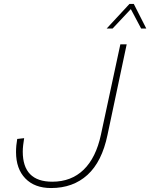

<svg xmlns="http://www.w3.org/2000/svg" viewBox="-20 -934 759 970"><path d="M238 16Q155 16 108 -32.5Q61 -81 61 -166Q61 -199 67 -232L102 -236Q99 -218 97 -200.5Q95 -183 95 -168Q95 -16 244 -16Q340 -16 402.5 -76.5Q465 -137 490 -254L588 -710H620L523 -252Q495 -117 422 -50.5Q349 16 238 16ZM519 -790 634 -914H656L719 -790H693L641 -888L549 -790Z"/></svg>

Font: Geist Mono Thin
Style: Italic
Weight: 100
Italic angle: -12°
Monospace: yes
Designer: Basement.studio, Andrés Briganti, Mateo Zaragoza
Foundry: Basement.studio, Vercel, Andrés Briganti, Guido Ferreyra, Mateo Zaragoza
Version: Version 1.500; ttfautohint (v1.8.4.7-5d5b)